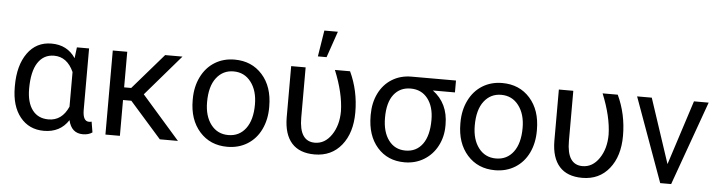

<svg xmlns="http://www.w3.org/2000/svg" viewBox="-47 -980 4497 1202"><g transform="rotate(5 2201.5 -379.0)"><path d="M491.2 -528.3V-139.2Q492.2 -70.8 530.3 -70.8Q539.6 -70.8 546.9 -73.2L558.1 -6.3Q534.7 10.3 498.5 10.3Q426.8 10.3 408.2 -70.3Q356 10.3 253.9 10.3Q160.2 10.3 104.5 -58.8Q48.8 -127.9 48.8 -247.1V-254.4Q48.8 -383.3 104 -460.7Q159.2 -538.1 254.9 -538.1Q354 -538.1 406.2 -459.5L414.6 -528.3ZM139.2 -244.1Q139.2 -158.7 174.8 -111.1Q210.4 -63.5 276.4 -63.5Q360.8 -63.5 400.9 -154.3V-372.1Q359.4 -463.9 277.3 -463.9Q211.9 -463.9 175.5 -408.4Q139.2 -353 139.2 -244.1Z M783.2 -225.1H731V0H640.1V-528.3H731V-304.7H775.4L969.2 -528.3H1078.1L857.4 -272L1095.7 0H981.9Z M1165.5 -269Q1165.5 -346.7 1196 -408.7Q1226.6 -470.7 1281 -504.4Q1335.4 -538.1 1405.3 -538.1Q1513.2 -538.1 1579.8 -463.4Q1646.5 -388.7 1646.5 -264.6V-258.3Q1646.5 -181.2 1616.9 -119.9Q1587.4 -58.6 1532.5 -24.4Q1477.5 9.8 1406.2 9.8Q1298.8 9.8 1232.2 -64.9Q1165.5 -139.6 1165.5 -262.7ZM1256.3 -258.3Q1256.3 -170.4 1297.1 -117.2Q1337.9 -64 1406.2 -64Q1475.1 -64 1515.6 -117.9Q1556.2 -171.9 1556.2 -269Q1556.2 -356 1514.9 -409.9Q1473.6 -463.9 1405.3 -463.9Q1338.4 -463.9 1297.4 -410.6Q1256.3 -357.4 1256.3 -258.3Z M1852.1 -528.3V-212.4Q1852.1 -63.5 1950.2 -63.5Q2013.2 -63.5 2054.7 -124.5Q2096.2 -185.5 2096.2 -274.4Q2093.8 -387.2 2036.1 -528.3H2131.3Q2186.5 -410.6 2186.5 -274.4Q2186.5 -146 2123.8 -68.1Q2061 9.8 1954.6 9.8Q1859.9 9.8 1811 -44.9Q1762.2 -99.6 1761.2 -204.6V-528.3ZM1948.7 -768.1H2033.7L1977.1 -603.5H1922.4Z M2796.9 -453.6H2658.2Q2755.9 -381.3 2755.9 -248V-239.7Q2755.9 -171.4 2726.1 -114Q2696.3 -56.6 2642.3 -23.4Q2588.4 9.8 2520 9.8Q2413.6 9.8 2348.6 -64.2Q2283.7 -138.2 2283.7 -262.7V-269Q2283.7 -343.3 2312.5 -402.3Q2341.3 -461.4 2394.3 -494.6Q2447.3 -527.8 2515.6 -528.3H2796.9ZM2374.5 -258.3Q2374.5 -168.9 2413.6 -116.5Q2452.6 -64 2520 -64Q2587.9 -64 2626.7 -116.9Q2665.5 -169.9 2665.5 -269Q2665.5 -353 2626.2 -403.3Q2586.9 -453.6 2519 -453.6Q2452.1 -453.6 2413.3 -403.8Q2374.5 -354 2374.5 -258.3Z M2847.7 -269Q2847.7 -346.7 2878.2 -408.7Q2908.7 -470.7 2963.1 -504.4Q3017.6 -538.1 3087.4 -538.1Q3195.3 -538.1 3262 -463.4Q3328.6 -388.7 3328.6 -264.6V-258.3Q3328.6 -181.2 3299.1 -119.9Q3269.5 -58.6 3214.6 -24.4Q3159.7 9.8 3088.4 9.8Q2981 9.8 2914.3 -64.9Q2847.7 -139.6 2847.7 -262.7ZM2938.5 -258.3Q2938.5 -170.4 2979.2 -117.2Q3020 -64 3088.4 -64Q3157.2 -64 3197.8 -117.9Q3238.3 -171.9 3238.3 -269Q3238.3 -356 3197 -409.9Q3155.8 -463.9 3087.4 -463.9Q3020.5 -463.9 2979.5 -410.6Q2938.5 -357.4 2938.5 -258.3Z M3534.2 -528.3V-212.4Q3534.2 -63.5 3632.3 -63.5Q3695.3 -63.5 3736.8 -124.5Q3778.3 -185.5 3778.3 -274.4Q3775.9 -387.2 3718.3 -528.3H3813.5Q3868.7 -410.6 3868.7 -274.4Q3868.7 -146 3805.9 -68.1Q3743.2 9.8 3636.7 9.8Q3542 9.8 3493.2 -44.9Q3444.3 -99.6 3443.4 -204.6V-528.3Z M4161.6 -122.6 4292.5 -528.3H4384.8L4195.3 0H4126.5L3935.1 -528.3H4027.3Z"/></g></svg>

Font: SteelSelectRoboto
Style: Roboto-Regular
Weight: 400
Designer: Google
Version: Version 2.137; 2017